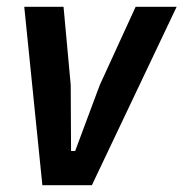

<svg xmlns="http://www.w3.org/2000/svg" viewBox="-20 -542 537 562"><path d="M104 0 51 -522H166L187 -293L188 -100H200L272 -293L377 -522H497L249 0Z"/></svg>

Font: IBM Plex Sans Condensed SemiBold
Style: Italic
Weight: 600
Width: 3
Italic angle: -11°
Designer: Mike Abbink, Paul van der Laan, Pieter van Rosmalen
Foundry: Bold Monday
Version: Version 1.3